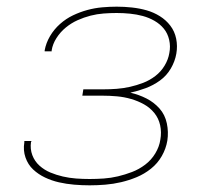

<svg xmlns="http://www.w3.org/2000/svg" viewBox="-20 -548 640 576"><path d="M249 8Q226 8 202.5 6Q179 4 157 -1Q135 -6 115 -15.5Q95 -25 79.5 -39.5Q64 -54 56.5 -75.5Q49 -97 53 -121Q53 -122 53 -123Q53 -124 53 -125H74Q74 -124 74 -123Q74 -122 73 -122Q70 -101 77 -82.5Q84 -64 98.5 -51Q113 -38 131 -30.5Q149 -23 168.5 -18.5Q188 -14 208 -12.5Q228 -11 249 -11Q270 -11 291.5 -12.5Q313 -14 334 -19Q355 -24 376 -32Q397 -40 415.5 -54Q434 -68 446 -88Q458 -108 461 -129Q465 -151 460.5 -172Q456 -193 443 -209Q430 -225 412 -235Q394 -245 373.5 -251Q353 -257 331 -259Q309 -261 287 -261H227L230 -280H290Q310 -280 330 -281.5Q350 -283 370 -287.5Q390 -292 409.5 -299.5Q429 -307 446 -320Q463 -333 474 -351.5Q485 -370 488 -389Q492 -409 487.5 -428.5Q483 -448 471.5 -462Q460 -476 443.5 -485.5Q427 -495 408.5 -500Q390 -505 370 -507Q350 -509 330 -509Q311 -509 291 -507.5Q271 -506 251.5 -501Q232 -496 213 -487.5Q194 -479 177.5 -465.5Q161 -452 149.5 -434Q138 -416 135 -397Q135 -396 135 -395.5Q135 -395 135 -394H114Q114 -395 114 -396Q114 -397 114 -397Q118 -419 130 -439.5Q142 -460 160 -476Q178 -492 199 -502Q220 -512 242 -518Q264 -524 286.5 -526Q309 -528 330 -528Q353 -528 376 -525.5Q399 -523 420 -517Q441 -511 459.5 -499.5Q478 -488 491 -471Q504 -454 508.5 -432Q513 -410 509 -387Q505 -364 492.5 -342.5Q480 -321 460 -306.5Q440 -292 417 -283.5Q394 -275 371 -270Q397 -264 419.5 -252.5Q442 -241 458.5 -222.5Q475 -204 480.5 -178Q486 -152 482 -126Q478 -102 465.5 -80Q453 -58 433 -42Q413 -26 390 -16.5Q367 -7 343.5 -1.5Q320 4 296 6Q272 8 249 8Z"/></svg>

Font: Iosevka SS04 Th Ex Obl
Style: Regular
Weight: 100
Width: 7
Italic angle: -9°
Monospace: yes
Designer: Belleve Invis
Foundry: Belleve Invis
Version: Version 19.0.0; ttfautohint (v1.8.4)